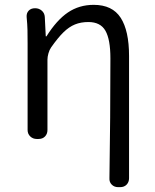

<svg xmlns="http://www.w3.org/2000/svg" viewBox="-20 -574 639 793"><path d="M468 199Q452 199 441.5 188.5Q431 178 432 162Q434 36 435 -88Q436 -212 436 -333Q436 -411 415.5 -447Q395 -483 345 -483Q314 -483 289.5 -473Q265 -463 242 -440.5Q219 -418 191 -378Q184 -368 180 -353.5Q176 -339 176 -328V-37Q176 -21 166 -10.5Q156 0 139 0H132Q116 0 105 -10.5Q94 -21 94 -37V-395Q94 -427 93.5 -450Q93 -473 90 -504Q89 -520 98.5 -530Q108 -540 125 -540Q141 -540 152.5 -530Q164 -520 165 -504L169 -424H172Q214 -491 260.5 -522.5Q307 -554 367 -554Q444 -554 478.5 -500.5Q513 -447 513 -343V162Q513 178 503 188.5Q493 199 476 199Z"/></svg>

Font: Chiron GoRound TC N
Style: Regular
Weight: 350
Designer: Ryoko NISHIZUKA 西塚涼子 (kana, bopomofo & ideographs); Paul D. Hunt (Latin, Greek & Cyrillic); Sandoll Communications 산돌커뮤니
Foundry: Adobe
Version: Version 1.000;hotconv 1.1.1;makeotfexe 2.6.0